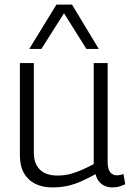

<svg xmlns="http://www.w3.org/2000/svg" viewBox="-20 -810 573 840"><path d="M210 10Q166 10 134 -6Q102 -22 84.5 -53Q67 -84 67 -131V-534H128V-142Q128 -95 154 -68.5Q180 -42 232 -42Q260 -42 286 -48.5Q312 -55 337.5 -66.5Q363 -78 390 -92V-534H451V-103Q451 -80 456.5 -67Q462 -54 471 -48.5Q480 -43 491 -43Q505 -43 520 -49L528 -4Q519 0 509.5 3.5Q500 7 490 8.5Q480 10 470 10Q445 10 425 -4.5Q405 -19 398 -48Q367 -31 337 -17.5Q307 -4 276 3Q245 10 210 10ZM108 -596 227 -790H295L412 -596H358L260 -752L161 -596Z"/></svg>

Font: Georama ExtraCondensed Thin Light
Style: Regular
Weight: 300
Version: Version 1.001